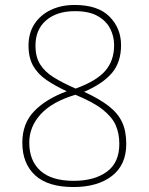

<svg xmlns="http://www.w3.org/2000/svg" viewBox="-20 -744 599 774"><path d="M276 10Q173 10 121.5 -37.5Q70 -85 70 -169Q70 -246 117.5 -295.5Q165 -345 249 -376Q202 -398 167.5 -421.5Q133 -445 114 -478Q95 -511 95 -560Q95 -611 119 -647.5Q143 -684 185 -704Q227 -724 281 -724Q375 -724 421.5 -677Q468 -630 468 -562Q468 -493 431 -449.5Q394 -406 319 -374Q380 -346 417.5 -317Q455 -288 472 -252Q489 -216 489 -164Q489 -79 431 -34.5Q373 10 276 10ZM285 -387Q368 -417 404 -458Q440 -499 440 -562Q440 -597 424.5 -628Q409 -659 374.5 -679Q340 -699 282 -699Q209 -699 166 -662Q123 -625 123 -560Q123 -515 141.5 -485Q160 -455 196 -432.5Q232 -410 285 -387ZM277 -15Q360 -15 410.5 -51.5Q461 -88 461 -164Q461 -205 447 -238Q433 -271 395 -301.5Q357 -332 284 -362Q190 -334 144 -283.5Q98 -233 98 -169Q98 -96 143 -55.5Q188 -15 277 -15Z"/></svg>

Font: Noto Serif Myanmar Thin
Style: Regular
Weight: 100
Designer: Ben Mitchell and the Monotype Design Team
Foundry: Monotype Imaging Inc.
Version: Version 2.106; ttfautohint (v1.8.4.7-5d5b)